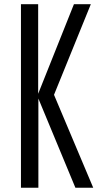

<svg xmlns="http://www.w3.org/2000/svg" viewBox="-20 -879 464 899"><path d="M78.1 0V-859.4H158.7V-439.9L326.2 -859.4H405.3L232.9 -435.1L416.5 0H333L159.7 -417.5V0Z"/></svg>

Font: Antonio ExtraLight
Style: Regular
Weight: 250
Designer: Vernon Adams
Foundry: Vernon Adams
Version: Version 1.002